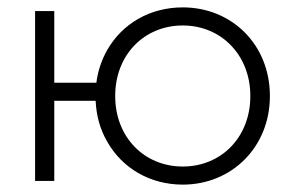

<svg xmlns="http://www.w3.org/2000/svg" viewBox="-20 -490 790 520"><path d="M75 -460V0H127V-217H239C241 -176 251 -140 270 -107C311 -34 387 10 475 10C608 10 711 -92 711 -230C711 -369 608 -470 475 -470C386 -470 311 -426 270 -354C255 -327 245 -298 241 -266H127V-460ZM292 -230C292 -342 371 -421 475 -421C579 -421 658 -341 658 -230C658 -118 579 -39 475 -39C371 -39 292 -118 292 -230Z"/></svg>

Font: Jost Light
Style: Regular
Weight: 300
Version: Version 3.710